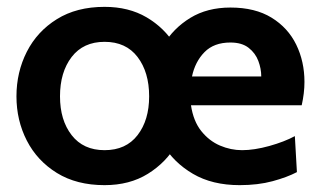

<svg xmlns="http://www.w3.org/2000/svg" viewBox="-20 -530 935 560"><path d="M285 10Q203.5 10 146 -25.5Q88.5 -61 58.2 -120Q28 -179 28 -249Q28 -319.5 58.2 -379Q88.5 -438.5 146 -474.2Q203.5 -510 285 -510Q355.5 -510 407.5 -479.5Q459.5 -449 491 -398H456Q485.5 -447.5 535 -477.8Q584.5 -508 652 -508Q724 -508 772 -478.5Q820 -449 844 -399.8Q868 -350.5 868 -291Q868 -274.5 866 -257.8Q864 -241 860 -223H537Q544 -176.5 567 -147.8Q590 -119 621.5 -105.5Q653 -92 686 -92Q721.5 -92 765.5 -104.2Q809.5 -116.5 840 -133L846 -28Q817.5 -13 775 -1.5Q732.5 10 679 10Q599 10 542.8 -23Q486.5 -56 455 -109H495Q464.5 -56 411.2 -23Q358 10 285 10ZM285 -92Q347.5 -92 381.2 -135.8Q415 -179.5 415 -249Q415 -319.5 381.2 -363.8Q347.5 -408 285 -408Q223 -408 189 -363.8Q155 -319.5 155 -249Q155 -179.5 189 -135.8Q223 -92 285 -92ZM540 -307H742Q742 -329.5 733.5 -352.2Q725 -375 705.2 -390.5Q685.5 -406 652 -406Q604 -406 576.5 -378Q549 -350 540 -307Z"/></svg>

Font: Cabin Resolve
Style: Bold-Resolve
Weight: 700
Designer: Pablo Impallari
Foundry: Pablo Impallari. http://www.impallari.com Igino Marini. http://www.ikern.com
Version: Version 3.001